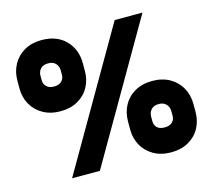

<svg xmlns="http://www.w3.org/2000/svg" viewBox="-102 -835 1065 961"><g transform="rotate(-15 430.5 -354.5)"><path d="M189 -709Q268 -709 313.5 -662Q359 -615 359 -544V-503Q359 -458 339 -421Q319 -384 280.5 -362Q242 -340 190 -340Q138 -340 99.5 -362Q61 -384 40.5 -421Q20 -458 20 -503V-544Q20 -590 40.5 -627.5Q61 -665 99 -687Q137 -709 189 -709ZM190 -468Q216 -468 229.5 -481.5Q243 -495 243 -514V-538Q243 -559 229.5 -573.5Q216 -588 191 -588Q165 -588 151.5 -573.5Q138 -559 138 -538V-514Q138 -495 151.5 -481.5Q165 -468 190 -468ZM302 -1H158L569 -711H713ZM671 -368Q723 -368 761.5 -346Q800 -324 820.5 -286.5Q841 -249 841 -203V-162Q841 -117 821 -79.5Q801 -42 762.5 -20Q724 2 672 2Q620 2 581.5 -20Q543 -42 522.5 -79Q502 -116 502 -162V-203Q502 -249 522 -286.5Q542 -324 580.5 -346Q619 -368 671 -368ZM672 -127Q698 -127 711.5 -140Q725 -153 725 -173V-196Q725 -218 711.5 -233Q698 -248 673 -248Q647 -248 633.5 -233Q620 -218 620 -196V-173Q620 -153 633 -140Q646 -127 672 -127Z"/></g></svg>

Font: Freesentation 9 Black
Style: Regular
Weight: 900
Designer: glyphs from Roboto by Christian Robertson / Hangul glyphs from Noto Sans CJK(Source Han Sans) by Jang Soo-young and Kang
Foundry: PT&
Version: Version 2.001